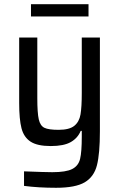

<svg xmlns="http://www.w3.org/2000/svg" viewBox="-20 -688 567 911"><path d="M94 194V125Q196 129 228 129Q293 129 322.5 114Q352 99 360 66Q368 33 368 -40V-67H363Q349 -33 316 -14Q283 5 221 5Q157 5 125 -16Q93 -37 82 -79.5Q71 -122 71 -199V-510H157V-223Q157 -152 164 -121.5Q171 -91 191 -81.5Q211 -72 258 -72Q309 -72 332.5 -91Q356 -110 362 -145Q368 -180 368 -247V-510H454V-65Q454 41 440 96Q426 151 382 177Q338 203 246 203Q162 203 94 194ZM127 -610V-668H400V-610Z"/></svg>

Font: Saira Semi Condensed
Style: Regular
Weight: 400
Width: 4
Designer: Hector Gatti with collaboration of the Omnibus-Type team
Foundry: Omnibus-Type
Version: Version 1.001; ttfautohint (v1.8)